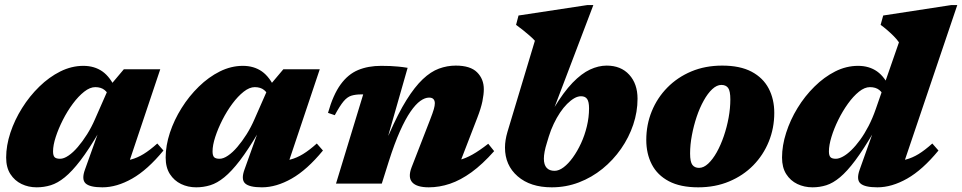

<svg xmlns="http://www.w3.org/2000/svg" viewBox="-20 -746 3909 780"><path d="M325.5 -58 380.5 -211.5H383.5Q341 -139 306.8 -94.2Q272.5 -49.5 243.2 -25.8Q214 -2 186.2 6.5Q158.5 15 129 15Q95.5 15 67.5 1.5Q39.5 -12 22.2 -38.8Q5 -65.5 5 -106Q5 -154.5 22.2 -206.8Q39.5 -259 69.8 -307.2Q100 -355.5 139.8 -394.2Q179.5 -433 225.2 -455.8Q271 -478.5 318.5 -478.5Q363.5 -478.5 396 -455.8Q428.5 -433 452 -380.5L427.5 -345.5Q419.5 -368.5 405 -380.2Q390.5 -392 367 -392Q345.5 -392 322 -373.5Q298.5 -355 276 -324.8Q253.5 -294.5 235.5 -259Q217.5 -223.5 206.5 -189.8Q195.5 -156 195.5 -131Q195.5 -114 201.8 -107.5Q208 -101 224 -101Q239.5 -101 258.2 -113.8Q277 -126.5 296.2 -149Q315.5 -171.5 333.8 -200.5Q352 -229.5 366 -262L424.5 -395L483 -464.5H631L487.5 -36.5L455.5 -90Q485.5 -91 511.5 -97.8Q537.5 -104.5 563.2 -120.2Q589 -136 619 -163L644 -134.5Q579.5 -56 517 -20.5Q454.5 15 396 15Q344.5 15 327.5 -1.2Q310.5 -17.5 325.5 -58Z M973.5 -58 1028.5 -211.5H1031.5Q989 -139 954.8 -94.2Q920.5 -49.5 891.2 -25.8Q862 -2 834.2 6.5Q806.5 15 777 15Q743.5 15 715.5 1.5Q687.5 -12 670.2 -38.8Q653 -65.5 653 -106Q653 -154.5 670.2 -206.8Q687.5 -259 717.8 -307.2Q748 -355.5 787.8 -394.2Q827.5 -433 873.2 -455.8Q919 -478.5 966.5 -478.5Q1011.5 -478.5 1044 -455.8Q1076.5 -433 1100 -380.5L1075.5 -345.5Q1067.5 -368.5 1053 -380.2Q1038.5 -392 1015 -392Q993.5 -392 970 -373.5Q946.5 -355 924 -324.8Q901.5 -294.5 883.5 -259Q865.5 -223.5 854.5 -189.8Q843.5 -156 843.5 -131Q843.5 -114 849.8 -107.5Q856 -101 872 -101Q887.5 -101 906.2 -113.8Q925 -126.5 944.2 -149Q963.5 -171.5 981.8 -200.5Q1000 -229.5 1014 -262L1072.5 -395L1131 -464.5H1279L1135.5 -36.5L1103.5 -90Q1133.5 -91 1159.5 -97.8Q1185.5 -104.5 1211.2 -120.2Q1237 -136 1267 -163L1292 -134.5Q1227.5 -56 1165 -20.5Q1102.5 15 1044 15Q992.5 15 975.5 -1.2Q958.5 -17.5 973.5 -58Z M1340 -278 1312.5 -287.5Q1333.5 -361.5 1363.8 -403Q1394 -444.5 1434.8 -461.5Q1475.5 -478.5 1528.5 -478.5Q1549.5 -478.5 1565.5 -477.8Q1581.5 -477 1598 -475.5Q1614.5 -474 1636 -470.5L1557 -194L1561 -202Q1597.5 -285.5 1631.2 -339.5Q1665 -393.5 1697.5 -424.2Q1730 -455 1763.2 -467.2Q1796.5 -479.5 1831.5 -479.5Q1891 -479.5 1918.2 -452.2Q1945.5 -425 1945.5 -383.5Q1945.5 -363 1939.8 -334.5Q1934 -306 1919 -267.5L1831 -39.5L1792 -91Q1821 -90 1846.2 -96.2Q1871.5 -102.5 1899.5 -118.2Q1927.5 -134 1963.5 -162L1987.5 -132Q1940 -78.5 1895.5 -46.2Q1851 -14 1808 0.5Q1765 15 1722 15Q1673 15 1654.8 -5.2Q1636.5 -25.5 1652 -66L1727 -259Q1738.5 -288.5 1742.5 -302.8Q1746.5 -317 1746.5 -326.5Q1746.5 -337 1741 -343.2Q1735.5 -349.5 1723 -349.5Q1706.5 -349.5 1687.5 -336Q1668.5 -322.5 1647.8 -292.5Q1627 -262.5 1604.8 -212.8Q1582.5 -163 1559.5 -90.5L1531 0H1345L1455.5 -362.5Q1453.5 -362.5 1451.8 -362.5Q1450 -362.5 1448 -362.5Q1424 -362.5 1407.2 -357.2Q1390.5 -352 1375.5 -334Q1360.5 -316 1340 -278Z M2201.5 -165Q2195.5 -146 2192.5 -130Q2189.5 -114 2189.5 -101.5Q2189.5 -76.5 2200.8 -64.2Q2212 -52 2233 -52Q2250.5 -52 2269.8 -66.5Q2289 -81 2307.2 -106.2Q2325.5 -131.5 2340.5 -164Q2355.5 -196.5 2364.2 -233Q2373 -269.5 2373 -306Q2373 -332.5 2365.2 -343.8Q2357.5 -355 2340.5 -355Q2327 -355 2312.8 -346.8Q2298.5 -338.5 2283.8 -323.8Q2269 -309 2255.2 -288.5Q2241.5 -268 2229.8 -243.5Q2218 -219 2209.5 -191.5ZM2153 -580.5Q2144 -590.5 2131.2 -601.5Q2118.5 -612.5 2104.5 -623.8Q2090.5 -635 2076.5 -645L2086.5 -683L2366.5 -725.5H2390.5L2232 -308.5L2230 -306.5Q2269.5 -372 2306 -409.8Q2342.5 -447.5 2377 -463.5Q2411.5 -479.5 2444.5 -479.5Q2502.5 -479.5 2536.2 -442.5Q2570 -405.5 2570 -345Q2570 -291.5 2552.5 -239.5Q2535 -187.5 2503 -141.5Q2471 -95.5 2427.5 -60.2Q2384 -25 2331.8 -5Q2279.5 15 2221.5 15Q2134.5 15 2083 -29.8Q2031.5 -74.5 2031.5 -146.5Q2031.5 -161.5 2034 -177.2Q2036.5 -193 2041.5 -210Z M2914 -479.5Q2986.5 -479.5 3033.2 -454.8Q3080 -430 3102.8 -386.5Q3125.5 -343 3125.5 -287.5Q3125.5 -225.5 3103.2 -170.8Q3081 -116 3040 -74.2Q2999 -32.5 2942.2 -8.8Q2885.5 15 2816.5 15Q2744 15 2697.2 -9.8Q2650.5 -34.5 2628 -78Q2605.5 -121.5 2605.5 -177.5Q2605.5 -239.5 2627.8 -294Q2650 -348.5 2691 -390.2Q2732 -432 2788.5 -455.8Q2845 -479.5 2914 -479.5ZM2820 -64Q2838.5 -64 2857 -81.2Q2875.5 -98.5 2891.8 -127.5Q2908 -156.5 2920.5 -193Q2933 -229.5 2940 -268Q2947 -306.5 2947 -342Q2947 -376.5 2938 -388.8Q2929 -401 2910.5 -401Q2892 -401 2873.5 -383.8Q2855 -366.5 2838.8 -337.2Q2822.5 -308 2810.2 -271.5Q2798 -235 2790.8 -196.5Q2783.5 -158 2783.5 -122.5Q2783.5 -88.5 2792.8 -76.2Q2802 -64 2820 -64Z M3574.5 -345.5Q3566.5 -369 3552 -380.5Q3537.5 -392 3514 -392Q3492.5 -392 3469.5 -373.5Q3446.5 -355 3424.8 -324.8Q3403 -294.5 3385.5 -259Q3368 -223.5 3357.8 -189.8Q3347.5 -156 3347.5 -131Q3347.5 -114 3353.8 -107.5Q3360 -101 3375.5 -101Q3388 -101 3404.2 -109.8Q3420.5 -118.5 3438.5 -136Q3456.5 -153.5 3474.5 -178.2Q3492.5 -203 3508.8 -234.5Q3525 -266 3538 -303.5L3632 -574Q3623.5 -586.5 3610.5 -599.5Q3597.5 -612.5 3583.5 -624.5Q3569.5 -636.5 3557.5 -645L3568 -683L3845 -725.5H3869L3636 -36.5L3604 -90Q3634 -91 3660 -97.8Q3686 -104.5 3711.8 -120.2Q3737.5 -136 3767.5 -163L3792.5 -134.5Q3728 -56 3665.5 -20.5Q3603 15 3544.5 15Q3493 15 3475.5 -0.8Q3458 -16.5 3472.5 -57L3527.5 -211.5H3530.5Q3488 -139 3454.5 -94.2Q3421 -49.5 3392.5 -25.8Q3364 -2 3337 6.5Q3310 15 3281 15Q3247.5 15 3219.2 1.5Q3191 -12 3174 -38.8Q3157 -65.5 3157 -106Q3157 -154.5 3173.8 -206.8Q3190.5 -259 3220 -307.2Q3249.5 -355.5 3288.8 -394.2Q3328 -433 3373 -455.8Q3418 -478.5 3466 -478.5Q3511 -478.5 3543.2 -455.8Q3575.5 -433 3599 -380.5Z"/></svg>

Font: Newsreader ExtraBold
Style: Italic
Weight: 800
Italic angle: -17°
Designer: Hugues Gentile
Foundry: Production Type
Version: Version 1.003